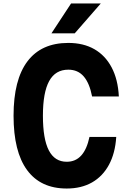

<svg xmlns="http://www.w3.org/2000/svg" viewBox="-20 -1066 740 1105"><path d="M364 19Q214 19 136 -87Q58 -193 58 -400Q58 -607 138 -713Q218 -819 373 -819Q460 -819 523 -783Q586 -747 622.5 -678Q659 -609 664 -511H510Q495 -588 461.5 -626.5Q428 -665 373 -665Q299 -665 263 -599.5Q227 -534 227 -400Q227 -266 261 -200.5Q295 -135 364 -135Q415 -135 447.5 -171Q480 -207 495 -278H649Q643 -184 607 -117.5Q571 -51 509.5 -16Q448 19 364 19ZM276 -874 389 -1046H560L410 -874Z"/></svg>

Font: Martian Mono
Style: Bold
Weight: 700
Designer: Roman Shamin
Foundry: Evil Martians
Version: Version 1.000